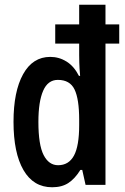

<svg xmlns="http://www.w3.org/2000/svg" viewBox="-20 -780 528 810"><path d="M200 10Q121 10 79 -62.5Q37 -135 37 -266Q37 -394 77.5 -467Q118 -540 192 -540Q229 -540 260.5 -520.5Q292 -501 313 -460H318Q315 -494 314.5 -516Q314 -538 314 -548V-596H213V-677H314V-760H425V-677H483V-596H425V0H341L327 -63H319Q296 -26 268.5 -8Q241 10 200 10ZM225 -83Q270 -83 292 -123.5Q314 -164 314 -252V-275Q314 -362 294.5 -402.5Q275 -443 224 -443Q182 -443 162 -397Q142 -351 142 -266Q142 -169 164 -126Q186 -83 225 -83Z"/></svg>

Font: Noto Sans Tamil ExtraCondensed SemiBold
Style: Regular
Weight: 600
Width: 2
Designer: Jelle Bosma - Monotype Design Team
Foundry: Monotype Imaging Inc.
Version: Version 2.004; ttfautohint (v1.8.4.7-5d5b)